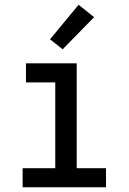

<svg xmlns="http://www.w3.org/2000/svg" viewBox="-20 -786 540 806"><path d="M75 0V-80H212V-440H89V-520H302V-80H425V0ZM243 -579 190 -621 310 -766 375 -714Z"/></svg>

Font: Iosevka Medium
Style: Regular
Weight: 500
Monospace: yes
Designer: Belleve Invis
Foundry: Belleve Invis
Version: Version 32.5.0; ttfautohint (v1.8.4)